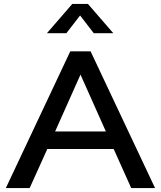

<svg xmlns="http://www.w3.org/2000/svg" viewBox="-20 -963 824 983"><path d="M390.1 -883.8 319.8 -793H220.2L350.1 -942.9H430.2L560.1 -793H460ZM651.9 0 562 -200.2H222.2L131.8 0H9.8L339.8 -700.2H443.8L773.9 0ZM392.1 -581.1 262.2 -290H522Z"/></svg>

Font: Copperplate Sans CC Heavy
Style: Regular
Weight: 400
Designer: indestructible type*
Foundry: Cowboy Collective
Version: Version 1.000